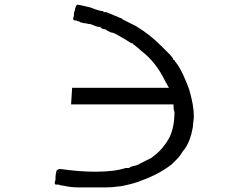

<svg xmlns="http://www.w3.org/2000/svg" viewBox="-20 -774 1060 813"><path d="M406.2 -656.2V-660.2H402.3H398.4Q390.6 -660.2 363.3 -671.9Q355.5 -671.9 349.6 -673.8Q343.8 -675.8 335.9 -675.8L320.3 -679.7Q316.4 -679.7 316.4 -683.6H312.5Q308.6 -683.6 306.6 -685.5Q304.7 -687.5 300.8 -687.5H296.9Q285.2 -687.5 293 -707V-710.9V-718.8L296.9 -730.5Q300.8 -753.9 308.6 -753.9Q316.4 -753.9 363.3 -742.2Q382.8 -734.4 396.5 -730.5Q410.2 -726.6 418 -726.6V-722.7H421.9H429.7L496.1 -695.3Q500 -691.4 500 -691.4L515.6 -683.6L554.7 -664.1Q613.3 -628.9 660.2 -582L695.3 -546.9Q714.8 -527.3 714.8 -519.5H718.8L722.7 -511.7Q734.4 -500 753.9 -460.9Q773.4 -418 781.2 -394.5Q800.8 -328.1 800.8 -281.2Q800.8 -273.4 798.8 -259.8Q796.9 -246.1 796.9 -238.3Q785.2 -168 753.9 -132.8Q742.2 -113.3 730.5 -101.6Q718.8 -89.8 707 -78.1Q652.3 -35.2 574.2 -7.8Q566.4 -3.9 558.6 -2Q550.8 0 539.1 3.9L523.4 7.8Q492.2 15.6 480.5 15.6Q457 19.5 429.7 19.5Q402.3 19.5 378.9 19.5Q347.7 19.5 312.5 19.5Q277.3 19.5 246.1 11.7Q238.3 11.7 234.4 9.8Q230.5 7.8 226.6 7.8H218.8Q207 7.8 214.8 -11.7Q214.8 -31.2 216.8 -39.1Q218.8 -46.9 218.8 -50.8Q226.6 -58.6 234.4 -58.6Q316.4 -46.9 382.8 -46.9Q464.8 -46.9 511.7 -62.5H515.6H519.5H527.3L531.2 -66.4Q539.1 -70.3 550.8 -72.3Q562.5 -74.2 574.2 -82Q589.8 -89.8 601.6 -95.7Q613.3 -101.6 621.1 -105.5Q648.4 -125 668 -148.4Q687.5 -171.9 699.2 -195.3Q718.8 -238.3 718.8 -300.8Q714.8 -308.6 714.8 -324.2V-332H500H281.2V-335.9L285.2 -398.4V-402.3H492.2H695.3L679.7 -429.7Q640.6 -511.7 578.1 -558.6Q570.3 -566.4 562.5 -572.3Q554.7 -578.1 550.8 -582Q543 -585.9 543 -589.8Q535.2 -589.8 519.5 -601.6Q519.5 -601.6 472.7 -628.9Q457 -636.7 449.2 -636.7L433.6 -644.5L429.7 -648.4L414.1 -652.3Z"/></svg>

Font: 和音 by 宁静之雨，公众号njzyshare
Style: Regular
Weight: 400
Designer: Steve Matteson
Foundry: Ascender Corporation
Version: Version 6.00;June 8, 2018;FontCreator 11.0.0.2388 32-bit